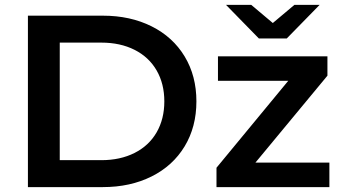

<svg xmlns="http://www.w3.org/2000/svg" viewBox="-20 -764 1398 784"><path d="M94 -700H400Q512 -700 599 -656.5Q686 -613 734 -533.5Q782 -454 782 -350Q782 -246 734 -166.5Q686 -87 599 -43.5Q512 0 400 0H94ZM394 -110Q471 -110 529.5 -139.5Q588 -169 619.5 -223.5Q651 -278 651 -350Q651 -422 619.5 -476.5Q588 -531 529.5 -560.5Q471 -590 394 -590H224V-110ZM1325 -100V0H864V-79L1157 -434H870V-534H1317V-455L1023 -100ZM1285 -744 1151 -607H1037L903 -744H1006L1094 -670L1182 -744Z"/></svg>

Font: APTA Sans SemiBold
Style: Bold
Weight: 600
Version: Version 7.200